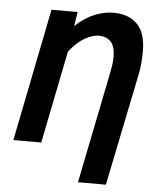

<svg xmlns="http://www.w3.org/2000/svg" viewBox="-57 -713 776 940"><g transform="rotate(5 331.0 -243.0)"><path d="M361.6 178.1 467.7 -348.4Q472.9 -373.9 477.3 -399.2Q481.7 -424.4 481.7 -449.3Q481.7 -499.6 460.1 -522.5Q438.5 -545.5 401.1 -545.5Q369.8 -545.5 331.6 -523.6Q293.4 -501.7 256.7 -454.5L165.6 0H28.5L158.8 -651.8H287.3L276.3 -581.9Q320.8 -623.9 368.8 -643.9Q416.9 -663.8 463.2 -663.8Q537.7 -663.8 580 -621Q622.2 -578.2 622.2 -487.9Q622.2 -460.4 619.8 -430.3Q617.5 -400.2 609.8 -364.9L498.7 178.1Z"/></g></svg>

Font: Source Sans 3 VF
Style: Italic
Weight: 200
Italic angle: -11°
Designer: Paul D. Hunt
Foundry: Adobe Systems Incorporated
Version: Version 3.042;hotconv 1.0.118;makeotfexe 2.5.65603